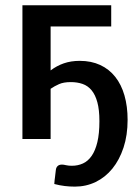

<svg xmlns="http://www.w3.org/2000/svg" viewBox="-20 -530 534 732"><path d="M404 -510V-429H173V-261.5Q196 -279 223.2 -288.5Q250.5 -298 284 -298Q328 -298 362 -282.2Q396 -266.5 419.2 -237.2Q442.5 -208 454.5 -166.2Q466.5 -124.5 466.5 -73Q466.5 -14.5 451 32.5Q435.5 79.5 408.5 112.8Q381.5 146 344.8 163.8Q308 181.5 265.5 181.5Q245.5 181.5 226.8 179.2Q208 177 187 171.5Q187.5 163.5 188.2 157Q189 150.5 189.8 144.5Q190.5 138.5 191.2 132.2Q192 126 193 117.5Q194 108.5 199.8 103Q205.5 97.5 216.5 97.5Q222.5 97.5 231.8 99.8Q241 102 254 102Q277 102 296.2 93.2Q315.5 84.5 329.5 64.2Q343.5 44 351.2 11.8Q359 -20.5 359 -68Q359 -111.5 351.2 -140Q343.5 -168.5 329.2 -185.8Q315 -203 294.8 -210Q274.5 -217 250 -217Q222.5 -217 205 -209.2Q187.5 -201.5 173 -191.5V0H65.5V-510Z"/></svg>

Font: Lato 2
Style: Regular
Weight: 600
Designer: Lukasz Dziedzic with Adam Twardoch and Botio Nikoltchev
Foundry: tyPoland Lukasz Dziedzic
Version: Version 2.015; 2015-08-06; http://www.latofonts.com/